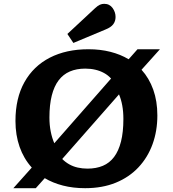

<svg xmlns="http://www.w3.org/2000/svg" viewBox="-20 -972 904 1006"><path d="M50 14 146.5 -94Q104.5 -140.5 82.7 -202.5Q61 -264.5 61 -338Q61 -457.5 108 -541.5Q155 -625.5 241 -669.8Q327 -714 443.5 -714Q505 -714 558.3 -700.5Q611.5 -687 654 -661.5L700.5 -714H818L721.5 -606.5Q761.5 -562.5 783 -502.2Q804.5 -442 804.5 -367Q804.5 -286 779.3 -216.5Q754 -147 705.5 -95.3Q657 -43.5 586.8 -14.8Q516.5 14 426 14Q363 14 309.8 0.3Q256.5 -13.5 214.5 -38.5L167.5 14ZM438.5 -88.5Q484 -88.5 519 -103.3Q554 -118 577.7 -149.5Q601.5 -181 614 -230.5Q626.5 -280 626.5 -349Q626.5 -387.5 620.5 -419.7Q614.5 -452 603.5 -477.5L306 -139Q322.5 -122.5 342.8 -111Q363 -99.5 387.3 -94Q411.5 -88.5 438.5 -88.5ZM264.5 -221.5 562 -560.5Q545.5 -578.5 524.7 -589.7Q504 -601 479.5 -606.7Q455 -612.5 426.5 -612.5Q381 -612.5 346 -597.5Q311 -582.5 287.3 -551.2Q263.5 -520 251.3 -471.5Q239 -423 239 -356.5Q239 -316.5 245.8 -282.8Q252.5 -249 264.5 -221.5ZM364.5 -747 333 -794 477.5 -928.5Q492.5 -942.5 503.5 -947.3Q514.5 -952 525.5 -952Q554 -952 569.8 -930.3Q585.5 -908.5 585.5 -883Q585.5 -861 573.3 -844.8Q561 -828.5 533 -817.5Z"/></svg>

Font: Literata Variable Black
Style: Regular
Weight: 900
Designer: Latin by Veronika Burian and Jose Scaglione. Greek by Irene Vlachou. Cyrillic by Vera Evstafieva.
Foundry: TypeTogether
Version: Version 3.021